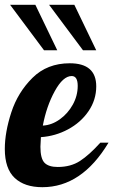

<svg xmlns="http://www.w3.org/2000/svg" viewBox="-33 -772 471 798"><path d="M9 -752 150 -563H205L114 -752ZM171 -752 312 -563H367L276 -752ZM28 -32.5C55.3 -6.8 93.7 6 143 6C252.3 6 344 -55.7 418 -179H384C353.3 -145 325.2 -119.7 299.5 -103C273.8 -86.3 243 -78 207 -78C181.7 -78 163.3 -83.8 152 -95.5C140.7 -107.2 135 -129.3 135 -162C135 -168.7 135.7 -182 137 -202C177 -204.7 214.7 -215.5 250 -234.5C285.3 -253.5 313.7 -278.7 335 -310C356.3 -341.3 367 -375.7 367 -413C367 -477 330.3 -509 257 -509C194.3 -509 142.7 -488.8 102 -448.5C61.3 -408.2 32 -360.3 14 -305C-4 -249.7 -13 -199 -13 -153C-13 -98.3 0.7 -58.2 28 -32.5ZM215.5 -276C193.2 -260 169.7 -251.3 145 -250C155 -303.3 171.5 -351 194.5 -393C217.5 -435 241 -456 265 -456C281.7 -456 290 -442.3 290 -415C290 -387.7 283.2 -361.7 269.5 -337C255.8 -312.3 237.8 -292 215.5 -276Z"/></svg>

Font: DonutKreme
Style: Regular
Weight: 400
Designer: Impallari Type
Foundry: Impallari Type
Version: Version 2.100